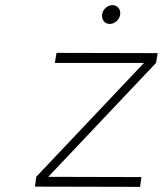

<svg xmlns="http://www.w3.org/2000/svg" viewBox="-20 -727 634 748"><path d="M116.2 0 121.1 -38.1 541 -481.9H193.8L200.2 -521L594.2 -520L587.9 -481.9L168 -38.1L530.8 -37.1L525.9 1ZM377.9 -670.9Q379.9 -686 391.8 -696.5Q403.8 -707 418 -707Q432.1 -707 441.2 -696.5Q450.2 -686 448.2 -670.9Q446.3 -655.3 434.1 -644.5Q421.9 -633.8 407.2 -633.8Q393.1 -633.8 384.5 -644.5Q376 -655.3 377.9 -670.9Z"/></svg>

Font: Trueno UltraLight
Style: Italic
Weight: 250
Designer: Julieta Ulanovsky
Foundry: Julieta Ulanovsky
Version: Version 3.001b | FøM Fix